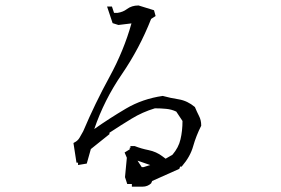

<svg xmlns="http://www.w3.org/2000/svg" viewBox="-20 -761 1040 711"><path d="M508.3 -69.8H468.3V-79.6H451.2L442.9 -105L449.7 -176.8L441.4 -196.3L460.4 -208V-214.8L462.9 -212.4V-220.2H478.5Q503.4 -210.4 530.3 -205.1Q559.1 -199.2 581.5 -182.1L593.3 -173.3L618.7 -188Q641.6 -214.8 648.4 -245.1Q655.8 -276.4 655.8 -313L632.8 -347.7Q615.7 -356 595.5 -357.9Q575.2 -359.9 553.7 -359.9Q507.8 -346.2 467.3 -321.5Q426.8 -296.9 385.3 -269.5V-266.6V-264.2L316.4 -209L301.3 -155.3L269 -149.9V-158.7H263.2L252 -231.4L255.4 -233.4Q267.6 -239.3 274.4 -250.7Q281.2 -262.2 288.1 -274.9Q332 -378.4 385.3 -475.8Q438.5 -573.2 466.8 -674.3H466.3L418.5 -668.5L397 -675.3L376.5 -736.8H383.8H394.5L402.3 -713.4H415.5Q435.5 -716.3 450.2 -727.5Q467.8 -740.7 492.2 -740.7H493.2L550.3 -723.1L556.2 -701.7L539.6 -690.9Q496.6 -581.5 431.2 -486.1Q365.7 -390.6 329.1 -283.2Q385.3 -322.8 446.5 -358.9Q507.8 -395 582.5 -405.8Q611.3 -397.9 642.1 -393.1Q674.3 -387.7 701.7 -364.7Q709 -347.2 717 -331.5Q725.1 -315.9 725.1 -296.9V-295.4Q706.1 -257.8 695.3 -219.5Q684.6 -181.2 654.3 -146L652.8 -144H647L644 -135.7L543.5 -90.8L539.6 -82Q526.4 -69.8 508.3 -69.8ZM511.7 -142.1 536.1 -149.9 489.7 -166V-165.5L504.9 -142.1Z"/></svg>

Font: Bakudai
Style: Medium
Weight: 500
Version: Version 1.48